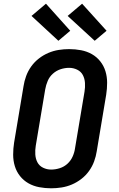

<svg xmlns="http://www.w3.org/2000/svg" viewBox="-20 -1008 640 1036"><path d="M256 8Q223 8 191.5 2Q160 -4 133.5 -19Q107 -34 88 -58Q69 -82 60 -111.5Q51 -141 51 -173.5Q51 -206 56 -238L107 -543Q111 -570 121 -597.5Q131 -625 148.5 -649.5Q166 -674 190 -692.5Q214 -711 241 -722.5Q268 -734 296.5 -738.5Q325 -743 353 -743Q386 -743 417.5 -737Q449 -731 475.5 -716Q502 -701 521 -677Q540 -653 549 -623.5Q558 -594 558 -561.5Q558 -529 553 -497L502 -192Q498 -165 488 -137.5Q478 -110 460.5 -85.5Q443 -61 419 -42.5Q395 -24 368 -12.5Q341 -1 312.5 3.5Q284 8 256 8ZM256 -93Q279 -93 302.5 -100.5Q326 -108 344 -124.5Q362 -141 372 -163.5Q382 -186 385 -209L436 -513Q440 -537 438.5 -560.5Q437 -584 427 -603Q417 -622 396.5 -632Q376 -642 353 -642Q330 -642 307 -634.5Q284 -627 265.5 -610.5Q247 -594 237.5 -571.5Q228 -549 224 -526L173 -222Q169 -198 170.5 -174.5Q172 -151 182 -132Q192 -113 212.5 -103Q233 -93 256 -93ZM491 -788 345 -922 423 -988 555 -842ZM295 -788 150 -922 228 -988 359 -842Z"/></svg>

Font: Iosevka Extended Oblique
Style: Bold
Weight: 700
Width: 7
Italic angle: -9°
Monospace: yes
Designer: Belleve Invis
Foundry: Belleve Invis
Version: Version 32.5.0; ttfautohint (v1.8.4)